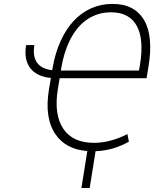

<svg xmlns="http://www.w3.org/2000/svg" viewBox="-20 -757 824 974"><path d="M112.6 -528.4H154.5Q144.9 -471.6 167.8 -439.3Q190.7 -407 244.7 -400.9L247.5 -416.5Q261 -491.1 288.2 -550.4Q315.3 -609.7 354.2 -651.3Q393.1 -692.8 442.6 -715Q492.2 -737.2 550.8 -737.2Q663.4 -737.2 711.6 -653.8Q759.2 -571.4 732.6 -415.1L723.4 -360.4H282.7L273.8 -307.2Q252.1 -176.8 301.1 -103.7Q349.1 -32 458.8 -32.3Q539.8 -33 626.4 -76.7L633.9 -38.4Q594.1 -16 552.4 -3.9Q510.7 8.2 464.8 9.9L435 196.7H393.1L422.9 9.2Q315.3 1.1 262.8 -73.9Q203.8 -158 228.7 -305.4L238.3 -361.5Q202.8 -364.7 176.1 -377.5Q149.5 -390.3 133.3 -411.6Q117.2 -432.9 111.7 -462.4Q106.2 -491.8 112.6 -528.4ZM288.7 -399.1H685L690 -427.2Q700.6 -492.2 696.6 -542.1Q692.5 -592 673.8 -625.9Q655.2 -659.8 622.7 -677.2Q590.2 -694.6 543.7 -694.6Q504.6 -694.6 472.3 -683.4Q440 -672.2 413.9 -652.5Q387.8 -632.8 367.5 -606.2Q347.3 -579.5 332.4 -548.7Q317.5 -517.8 307.4 -483.8Q297.2 -449.9 291.5 -415.8Z"/></svg>

Font: Inter P Extra Light
Style: Italic
Weight: 200
Italic angle: 9.39999°
Designer: Rasmus Andersson
Foundry: rsms
Version: Version 3.018;git-588b23468